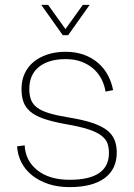

<svg xmlns="http://www.w3.org/2000/svg" viewBox="-20 -754 548 786"><path d="M265 12Q216 12 177.5 -1Q139 -14 111 -36.5Q83 -59 67.5 -89.5Q52 -120 50 -155L81 -159Q84 -96 133 -57Q182 -18 265 -18Q426 -18 426 -128Q426 -150 420 -167Q414 -184 395.5 -198.5Q377 -213 342 -224.5Q307 -236 248 -246Q193 -256 157.5 -268.5Q122 -281 102.5 -298.5Q83 -316 75.5 -338.5Q68 -361 68 -390Q68 -425 81 -453Q94 -481 117.5 -500.5Q141 -520 174.5 -531Q208 -542 248 -542Q291 -542 324.5 -529.5Q358 -517 382.5 -495.5Q407 -474 422 -445.5Q437 -417 443 -385L412 -379Q408 -405 396 -429Q384 -453 363.5 -471.5Q343 -490 314.5 -501Q286 -512 248 -512Q180 -512 140 -480.5Q100 -449 100 -390Q100 -364 107 -345.5Q114 -327 132 -313.5Q150 -300 181.5 -290.5Q213 -281 262 -273Q318 -264 356 -251.5Q394 -239 416.5 -222Q439 -205 448.5 -182Q458 -159 458 -130Q458 -61 408 -24.5Q358 12 265 12ZM149 -734H177L248 -635L319 -734H347L259 -610H237Z"/></svg>

Font: Geist Thin
Style: Regular
Weight: 400
Designer: Basement.studio, Andrés Briganti, Mateo Zaragoza
Foundry: Basement.studio, Vercel, Andrés Briganti, Guido Ferreyra, Mateo Zaragoza
Version: Version 1.401